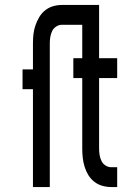

<svg xmlns="http://www.w3.org/2000/svg" viewBox="-20 -755 540 775"><path d="M113 0V-395H71V-475H113V-580Q113 -599 115 -617Q117 -635 123 -652.5Q129 -670 138.5 -686Q148 -702 162.5 -713.5Q177 -725 194.5 -730Q212 -735 230 -735H346V-655H230Q218 -655 207 -648Q196 -641 190.5 -629.5Q185 -618 183 -605.5Q181 -593 181 -580V0ZM429 0Q411 0 393 -5Q375 -10 360.5 -21.5Q346 -33 336.5 -48.5Q327 -64 321.5 -82Q316 -100 314 -118Q312 -136 312 -155V-440H276V-520H312V-735H380V-520H453V-440H380V-155Q380 -142 382 -129.5Q384 -117 389.5 -105.5Q395 -94 406 -87Q417 -80 429 -80H453V0Z"/></svg>

Font: Iosevka SS10 Medium
Style: Regular
Weight: 500
Monospace: yes
Designer: Belleve Invis
Foundry: Belleve Invis
Version: Version 28.0.6; ttfautohint (v1.8.4)